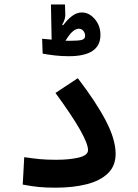

<svg xmlns="http://www.w3.org/2000/svg" viewBox="-20 -847 626 870"><path d="M232.4 3.4Q187 3.4 155 0.2Q123 -2.9 83 -10.7L89.8 -134.8Q130.4 -128.9 160.2 -126Q189.9 -123 234.4 -123Q294.9 -123 336.9 -133.1Q378.9 -143.1 378.9 -167Q378.9 -194.8 343.3 -258.1Q307.6 -321.3 231.4 -425.8L332.5 -492.7Q414.1 -386.7 459 -301Q503.9 -215.3 503.9 -149.9Q503.9 -95.2 469 -61.5Q434.1 -27.8 372.8 -12.2Q311.5 3.4 232.4 3.4ZM292 -592.3Q258.3 -592.3 227.3 -595.9Q196.3 -599.6 173.3 -604L170.9 -671.4Q178.2 -670.9 189.5 -669.7Q200.7 -668.5 213.9 -667.5L210.9 -826.7H274.4L275.9 -781.7Q276.4 -758.8 261.7 -735.4L266.1 -732.4Q286.1 -759.3 307.1 -774.9Q328.1 -790.5 350.6 -790.5Q383.8 -790.5 409.4 -760.7Q435.1 -731 435.1 -688.5Q435.1 -592.3 292 -592.3ZM276.9 -662.6Q288.6 -662.1 296.4 -662.1Q337.4 -662.1 351.6 -666.5Q365.7 -670.9 365.7 -685.1Q365.7 -696.8 357.9 -706.8Q350.1 -716.8 336.9 -716.8Q324.2 -716.8 309.8 -704.8Q295.4 -692.9 276.9 -662.6Z"/></svg>

Font: Cascadia Mono PL SemiBold
Style: Regular
Weight: 600
Monospace: yes
Designer: Aaron Bell
Foundry: Saja Typeworks
Version: Version 2404.023; ttfautohint (v1.8.4)